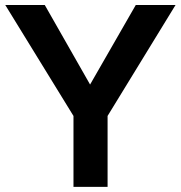

<svg xmlns="http://www.w3.org/2000/svg" viewBox="-22 -726 702 746"><path d="M396 0H263.5V-275.5L-1.5 -706.5H152L328 -397.5L505.5 -706.5H660L396 -275.5Z"/></svg>

Font: Acari Sans
Style: Bold
Weight: 700
Designer: Alfredo Marco Pradil and Stefan Peev (font) & Cristiano Sobral (main changes)
Foundry: Alfredo Marco Pradil and Stefan Peev (font) & Cristiano Sobral (main changes)
Version: Version 1.063; ttfautohint (v1.8.3)